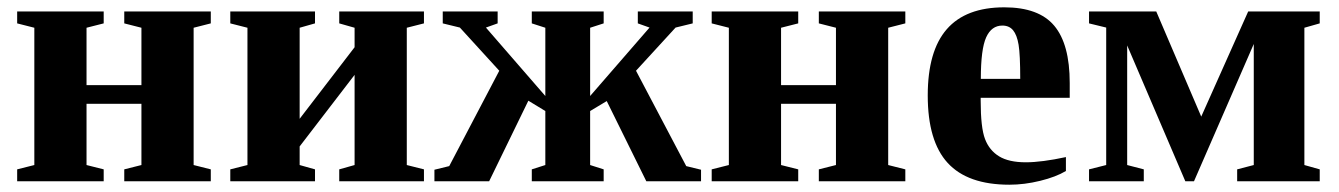

<svg xmlns="http://www.w3.org/2000/svg" viewBox="-20 -490 3619 519"><path d="M362.3 -209.5H213.9V-43.9L260.3 -32.2V0H26.4V-32.2L72.8 -43.9V-415L26.4 -426.8V-459H260.3V-426.8L213.9 -415V-259.8H362.3V-415L315.9 -426.8V-459H549.8V-426.8L503.4 -415V-43.9L549.8 -32.2V0H315.9V-32.2L362.3 -43.9Z M897 0V-32.2L938.5 -43.9V-287.6L790 -94.2V-43.9L831.5 -32.2V0H602.5V-32.2L648.9 -43.9V-415L602.5 -426.8V-459H831.5V-426.8L790 -415V-168.9L938.5 -362.3V-415L897 -426.8V-459H1126V-426.8L1079.6 -415V-43.9L1126 -32.2V0Z M1620.1 -216.8 1575.2 -189.9V-43.9L1611.8 -32.2V0H1417.5V-32.2L1454.1 -43.9V-189.9L1408.2 -217.8L1302.2 0H1154.3V-31.2L1194.3 -41L1329.6 -298.8L1223.1 -415.5L1176.8 -426.8V-459H1325.2V-426.8L1293.5 -415.5L1454.1 -230.5V-415L1417.5 -426.8V-459H1611.8V-426.8L1575.2 -415V-230.5L1735.8 -415.5L1704.1 -426.8V-459H1852.5V-426.8L1806.2 -415.5L1699.2 -298.8L1835 -41L1875 -31.2V0H1727.1Z M2239.7 -209.5H2091.3V-43.9L2137.7 -32.2V0H1903.8V-32.2L1950.2 -43.9V-415L1903.8 -426.8V-459H2137.7V-426.8L2091.3 -415V-259.8H2239.7V-415L2193.4 -426.8V-459H2427.2V-426.8L2380.9 -415V-43.9L2427.2 -32.2V0H2193.4V-32.2L2239.7 -43.9Z M2694.8 -470.2Q2788.1 -470.2 2829.8 -420.4Q2871.6 -370.6 2871.6 -265.6V-225.6H2630.9V-217.8Q2630.9 -145 2642.6 -114.3Q2654.3 -83.5 2680.7 -67.4Q2707 -51.3 2752.9 -51.3Q2795.9 -51.3 2861.3 -65.4V-27.8Q2834.5 -11.7 2791.7 -1.2Q2749 9.3 2708.5 9.3Q2595.7 9.3 2541.7 -49.6Q2487.8 -108.4 2487.8 -231.9Q2487.8 -352.1 2539.3 -411.1Q2590.8 -470.2 2694.8 -470.2ZM2689.5 -420.9Q2660.2 -420.9 2645.8 -389.2Q2631.3 -357.4 2631.3 -276.9H2737.8Q2737.8 -342.3 2733.4 -368.9Q2729 -395.5 2718.5 -408.2Q2708 -420.9 2689.5 -420.9Z M3207.5 0H3184.1L3026.9 -367.2V-43.9L3071.8 -32.2V0H2923.8V-32.2L2970.2 -43.9V-415.5L2923.8 -426.8V-459H3105.5L3227.1 -174.8L3354 -459H3547.4V-426.8L3505.9 -415V-43.9L3547.4 -32.2V0H3324.2V-32.2L3369.1 -43.9V-371.1Z"/></svg>

Font: Liberation Serif
Style: Bold
Weight: 700
Designer: Steve Matteson
Foundry: Ascender Corporation
Version: Version 2.1.5